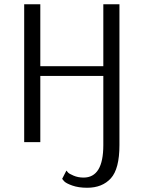

<svg xmlns="http://www.w3.org/2000/svg" viewBox="-20 -670 678 905"><path d="M391 215Q350 215 320.5 204.5Q291 194 282 184L273 173L293 134Q296 138 301 143.5Q306 149 327 158Q348 167 374 167Q467 167 467 14V-312H170V0H94V-650H170V-358H467V-650H543V14Q543 126 502.5 170.5Q462 215 391 215Z"/></svg>

Font: Arsenal
Style: Regular
Weight: 400
Designer: Andrij Shevchenko
Foundry: Stairsfor
Version: Version 2.001;PS 002.001;hotconv 1.0.88;makeotf.lib2.5.64775